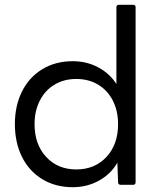

<svg xmlns="http://www.w3.org/2000/svg" viewBox="-20 -770 663 800"><path d="M42 -253Q42 -329 71.5 -388.5Q101 -448 156 -481.5Q211 -515 283 -515Q341 -515 389 -489.5Q437 -464 465 -420V-740Q465 -750 476 -750H535Q545 -750 545 -740V-11Q545 0 535 0H483Q472 0 472 -11L469 -92Q442 -45 392.5 -17.5Q343 10 283 10Q211 10 156 -23.5Q101 -57 71.5 -116.5Q42 -176 42 -253ZM472 -253Q472 -308 450 -351Q428 -394 388.5 -417.5Q349 -441 298 -441Q247 -441 207.5 -417.5Q168 -394 146 -351Q124 -308 124 -253Q124 -168 172.5 -116Q221 -64 298 -64Q375 -64 423.5 -116Q472 -168 472 -253Z"/></svg>

Font: LINE Seed Sans TH App
Style: Regular
Weight: 400
Designer: Dalton Maag Ltd | Thai characters by Cadson Demak Co.,Ltd.
Foundry: Dalton Maag Ltd
Version: Version 1.003